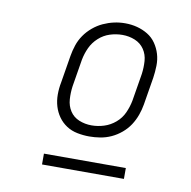

<svg xmlns="http://www.w3.org/2000/svg" viewBox="-63 -765 626 628"><g transform="rotate(10 250.0 -451.0)"><path d="M252 -317Q232 -317 212 -321Q192 -325 176 -335.5Q160 -346 149 -361.5Q138 -377 132.5 -395.5Q127 -414 127 -434.5Q127 -455 131 -475L146 -566Q149 -584 155 -602Q161 -620 172 -636Q183 -652 198.5 -665Q214 -678 231.5 -686Q249 -694 267 -698Q285 -702 304 -702Q325 -702 344 -697Q363 -692 379.5 -682Q396 -672 407 -656Q418 -640 423.5 -621.5Q429 -603 428.5 -582.5Q428 -562 425 -542L410 -451Q407 -433 400.5 -415Q394 -397 383.5 -381Q373 -365 357.5 -352Q342 -339 324.5 -331Q307 -323 288.5 -320Q270 -317 252 -317ZM253 -354Q274 -354 294.5 -360.5Q315 -367 332 -381.5Q349 -396 358 -416Q367 -436 371 -457L386 -548Q389 -570 387.5 -591.5Q386 -613 374.5 -630Q363 -647 343.5 -655Q324 -663 302 -663Q281 -663 260.5 -656.5Q240 -650 223.5 -635Q207 -620 198 -600.5Q189 -581 185 -560L170 -469Q167 -447 168.5 -425.5Q170 -404 181 -387Q192 -370 211.5 -362Q231 -354 253 -354ZM116 -200V-236H388V-200Z"/></g></svg>

Font: Iosevka Slab XLtObl
Style: Regular
Weight: 200
Italic angle: -9°
Monospace: yes
Designer: Belleve Invis
Foundry: Belleve Invis
Version: Version 11.1.1; ttfautohint (v1.8.3)